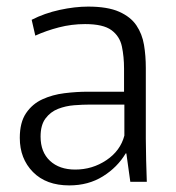

<svg xmlns="http://www.w3.org/2000/svg" viewBox="-20 -551 534 582"><path d="M190 11Q120 11 80 -29.5Q40 -70 40 -133Q40 -180 59 -208Q78 -236 108.5 -250Q139 -264 175.5 -268.5Q212 -273 246 -273H356V-343Q356 -379 349.5 -410Q343 -441 318 -459.5Q293 -478 238 -478Q197 -478 158.5 -468Q120 -458 87 -443L76 -491Q115 -511 161 -521Q207 -531 247 -531Q306 -531 341 -515.5Q376 -500 393.5 -474Q411 -448 416.5 -415Q422 -382 422 -345V-130Q422 -101 423 -65Q424 -29 425 0H375L363 -86H361Q336 -44 292 -16.5Q248 11 190 11ZM208 -37Q260 -37 302.5 -65.5Q345 -94 357 -140V-234H253Q231 -234 205 -232Q179 -230 156 -221Q133 -212 118 -192Q103 -172 103 -137Q103 -90 131.5 -63.5Q160 -37 208 -37Z"/></svg>

Font: Murecho Light
Style: Regular
Weight: 300
Designer: Neil Summerour
Foundry: Positype
Version: Version 1.010; ttfautohint (v1.8.3)